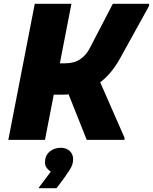

<svg xmlns="http://www.w3.org/2000/svg" viewBox="-20 -740 809 1016"><path d="M210 -239 243 -405H325Q373 -405 405 -427Q437 -449 455 -485L577 -720H769V-709L617 -434Q511 -239 307 -239ZM24 0 164 -720H358L218 0ZM439 0 331 -271 500 -328 639 -11V0ZM249 168Q239 163 228.5 150Q218 137 218 119Q218 84 242 63Q266 42 302 42Q331 42 349 59Q367 76 367 103Q367 131 349 158.5Q331 186 318 204L279 256H186V252Z"/></svg>

Font: Kufam ExtraBold
Style: Italic
Weight: 800
Italic angle: -11°
Designer: Artur Schmal
Foundry: Original Type
Version: Version 1.301; ttfautohint (v1.8.3)